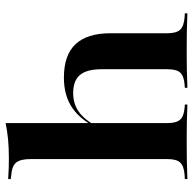

<svg xmlns="http://www.w3.org/2000/svg" viewBox="-22 -649 671 667"><g transform="rotate(-90 313.5 -315.5)"><path d="M157.3 -2.4Q121.8 -2.4 93.1 -2Q64.5 -1.6 25 0V-8.9L39.5 -9.7Q70.2 -12.1 82.3 -25Q94.4 -37.9 94.4 -69.4V-208.9H219.4V-69.4Q219.4 -37.9 231.5 -25Q243.5 -12.1 272.6 -9.7L283.9 -8.9V0Q246.8 -1.6 219 -2Q191.1 -2.4 157.3 -2.4ZM406.5 -208.9V-298.4Q406.5 -349.2 386.7 -373Q366.9 -396.8 323.4 -396.8Q283.1 -396.8 253.6 -373.4Q224.2 -350 199.2 -297.6L196.8 -303.2Q227.4 -368.5 270.6 -398.8Q313.7 -429 377.4 -429Q455.6 -429 493.5 -388.7Q531.5 -348.4 531.5 -266.9V-208.9ZM469.4 -2.4Q434.7 -2.4 407.3 -2Q379.8 -1.6 341.9 0V-8.9L353.2 -9.7Q383.1 -12.1 394.8 -25Q406.5 -37.9 406.5 -69.4V-208.9H531.5V-69.4Q531.5 -37.9 544 -25Q556.5 -12.1 587.1 -9.7L600.8 -8.9V0Q562.9 -1.6 533.9 -2Q504.8 -2.4 469.4 -2.4ZM94.4 -208.9V-545.2Q94.4 -579.8 82.3 -594.8Q70.2 -609.7 37.1 -612.1L25 -613.7V-622.6Q49.2 -621 64.5 -620.6Q79.8 -620.2 99.2 -620.2Q133.9 -620.2 162.9 -623Q191.9 -625.8 219.4 -631.5V-622.6V-208.9Z"/></g></svg>

Font: Playfair 144pt SemiExpanded ExtraBold
Style: Regular
Weight: 800
Width: 6
Designer: Claus Eggers Sørensen
Foundry: Claus Eggers Sørensen
Version: Version 2.203